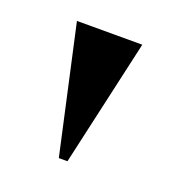

<svg xmlns="http://www.w3.org/2000/svg" viewBox="-60 -764 302 334"><g transform="rotate(20 90.5 -596.5)"><path d="M82 -479H98L151 -714H30Z"/></g></svg>

Font: Noto Serif Display ExtraCondensed ExtraBold
Style: Regular
Weight: 800
Width: 2
Designer: Monotype Design Team
Foundry: Monotype Imaging Inc.
Version: Version 2.009